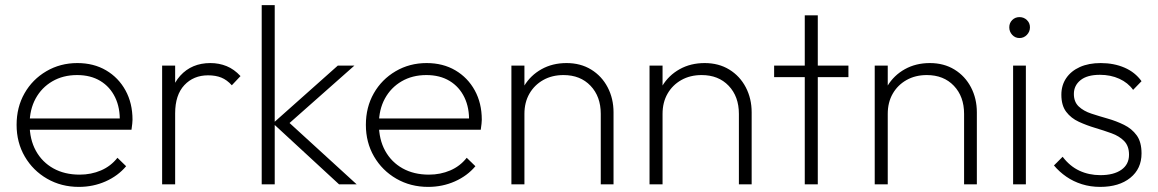

<svg xmlns="http://www.w3.org/2000/svg" viewBox="-20 -722 4535 752"><path d="M289 10Q220 10 164.5 -22Q109 -54 77 -109Q45 -164 45 -233Q45 -302 76 -356.5Q107 -411 161.5 -443Q216 -475 283 -475Q347 -475 395.5 -446.5Q444 -418 471.5 -368Q499 -318 499 -253Q499 -247 498 -237.5Q497 -228 495 -214H81V-258H466L449 -244Q451 -299 431 -340.5Q411 -382 373 -405Q335 -428 282 -428Q227 -428 185 -403.5Q143 -379 119.5 -336Q96 -293 96 -236Q96 -176 120.5 -131.5Q145 -87 189 -62.5Q233 -38 292 -38Q337 -38 375.5 -54.5Q414 -71 440 -104L474 -71Q442 -33 393.5 -11.5Q345 10 289 10Z M615 0V-465H666V0ZM666 -278 641 -287Q641 -376 686 -425.5Q731 -475 804 -475Q838 -475 867.5 -463Q897 -451 922 -424L888 -388Q869 -409 847 -418Q825 -427 795 -427Q738 -427 702 -388.5Q666 -350 666 -278Z M1308 0 1049 -239 1303 -465H1368L1098 -226L1099 -254L1377 0ZM1005 0V-702H1056V0Z M1657 10Q1588 10 1532.5 -22Q1477 -54 1445 -109Q1413 -164 1413 -233Q1413 -302 1444 -356.5Q1475 -411 1529.5 -443Q1584 -475 1651 -475Q1715 -475 1763.5 -446.5Q1812 -418 1839.5 -368Q1867 -318 1867 -253Q1867 -247 1866 -237.5Q1865 -228 1863 -214H1449V-258H1834L1817 -244Q1819 -299 1799 -340.5Q1779 -382 1741 -405Q1703 -428 1650 -428Q1595 -428 1553 -403.5Q1511 -379 1487.5 -336Q1464 -293 1464 -236Q1464 -176 1488.5 -131.5Q1513 -87 1557 -62.5Q1601 -38 1660 -38Q1705 -38 1743.5 -54.5Q1782 -71 1808 -104L1842 -71Q1810 -33 1761.5 -11.5Q1713 10 1657 10Z M2333 0V-276Q2333 -344 2293 -386Q2253 -428 2187 -428Q2142 -428 2107.5 -408.5Q2073 -389 2053.5 -355Q2034 -321 2034 -276L2008 -291Q2008 -344 2033 -385.5Q2058 -427 2101 -451Q2144 -475 2199 -475Q2254 -475 2295.5 -449.5Q2337 -424 2360 -380Q2383 -336 2383 -282V0ZM1983 0V-465H2034V0Z M2874 0V-276Q2874 -344 2834 -386Q2794 -428 2728 -428Q2683 -428 2648.5 -408.5Q2614 -389 2594.5 -355Q2575 -321 2575 -276L2549 -291Q2549 -344 2574 -385.5Q2599 -427 2642 -451Q2685 -475 2740 -475Q2795 -475 2836.5 -449.5Q2878 -424 2901 -380Q2924 -336 2924 -282V0ZM2524 0V-465H2575V0Z M3132 0V-662H3183V0ZM3012 -420V-465H3303V-420Z M3756 0V-276Q3756 -344 3716 -386Q3676 -428 3610 -428Q3565 -428 3530.5 -408.5Q3496 -389 3476.5 -355Q3457 -321 3457 -276L3431 -291Q3431 -344 3456 -385.5Q3481 -427 3524 -451Q3567 -475 3622 -475Q3677 -475 3718.5 -449.5Q3760 -424 3783 -380Q3806 -336 3806 -282V0ZM3406 0V-465H3457V0Z M3948 0V-465H3998V0ZM3973 -573Q3956 -573 3944.5 -585.5Q3933 -598 3933 -615Q3933 -632 3944.5 -643.5Q3956 -655 3973 -655Q3990 -655 4002 -643.5Q4014 -632 4014 -615Q4014 -598 4002 -585.5Q3990 -573 3973 -573Z M4289 10Q4251 10 4217.5 -0.5Q4184 -11 4156.5 -30Q4129 -49 4108 -74L4142 -108Q4170 -71 4207.5 -53.5Q4245 -36 4290 -36Q4342 -36 4372 -57Q4402 -78 4402 -116Q4402 -150 4383 -169.5Q4364 -189 4333.5 -200Q4303 -211 4269.5 -221Q4236 -231 4205.5 -245Q4175 -259 4156 -284Q4137 -309 4137 -351Q4137 -388 4156 -416Q4175 -444 4209.5 -459.5Q4244 -475 4291 -475Q4343 -475 4384.5 -457Q4426 -439 4451 -404L4418 -370Q4398 -398 4364 -413.5Q4330 -429 4288 -429Q4238 -429 4212 -408Q4186 -387 4186 -354Q4186 -323 4205 -305Q4224 -287 4254.5 -277Q4285 -267 4318.5 -257.5Q4352 -248 4382.5 -233Q4413 -218 4432 -192Q4451 -166 4451 -121Q4451 -61 4407 -25.5Q4363 10 4289 10Z"/></svg>

Font: Outfit Thin ExtraLight
Style: Regular
Weight: 250
Version: Version 1.100;gftools[0.9.27]